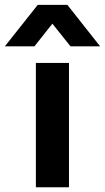

<svg xmlns="http://www.w3.org/2000/svg" viewBox="-79 -787 440 807"><path d="M-58.6 -592.3 79.6 -766.6H204.1L341.8 -592.3H217.3L141.1 -687.5L65.9 -592.3ZM71.8 0V-522.5H210.9V0Z"/></svg>

Font: Basically A Sans Serif
Style: Bold
Weight: 700
Designer: Hyung-Suk Kim
Foundry: Mental Design
Version: 1.000